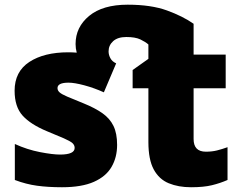

<svg xmlns="http://www.w3.org/2000/svg" viewBox="-20 -785 1017 815"><path d="M243.2 9.8Q184.1 9.8 137.5 3.4Q90.8 -2.9 43 -21V-173.8Q95.2 -149.9 149.4 -139.4Q203.6 -128.9 234.9 -128.9Q296.9 -128.9 296.9 -157.2Q296.9 -169.4 286.9 -178Q276.9 -186.5 251.2 -197.8Q225.6 -209 179.2 -228Q109.9 -256.8 75.9 -294.4Q42 -332 42 -399.9Q42 -481 104.5 -522Q167 -563 270 -563Q288.1 -563 305.7 -561.5Q300.8 -579.1 300.8 -598.1Q300.8 -669.9 358.4 -717.5Q416 -765.1 522 -765.1Q621.1 -765.1 688.5 -740.7Q755.9 -716.3 801.8 -684.1V-553.2H938V-410.2H801.8V-194.8Q801.8 -141.1 854 -141.1Q879.9 -141.1 901.4 -146.5Q922.9 -151.9 945.8 -160.2V-21Q914.6 -7.3 879.6 1.2Q844.7 9.8 791 9.8Q737.3 9.8 696.3 -7.1Q655.3 -23.9 632.6 -65.7Q609.9 -107.4 609.9 -182.1V-410.2H543V-487.8L609.9 -535.2V-596.2Q597.2 -607.4 575.7 -617.7Q554.2 -627.9 516.1 -627.9Q480 -627.9 460.4 -610.4Q440.9 -592.8 440.9 -566.9Q440.9 -551.8 448.7 -537.6Q456.5 -523.4 473.1 -516.1L420.9 -393.1Q379.9 -411.6 337.9 -422.9Q295.9 -434.1 271 -434.1Q224.1 -434.1 224.1 -411.1Q224.1 -400.9 232.7 -393.1Q241.2 -385.3 265.1 -375Q289.1 -364.7 335 -346.2Q383.3 -326.7 414.8 -304.4Q446.3 -282.2 461.7 -250.5Q477.1 -218.8 477.1 -169.9Q477.1 -117.2 453.6 -76.7Q430.2 -36.1 378.7 -13.2Q327.1 9.8 243.2 9.8Z"/></svg>

Font: Open Sans ExtraBold
Style: Regular
Weight: 800
Designer: Monotype Design Team
Foundry: Monotype Imaging Inc.
Version: Version 3.003; ttfautohint (v1.8.4)